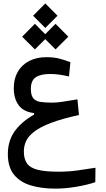

<svg xmlns="http://www.w3.org/2000/svg" viewBox="-20 -804 626 1136"><path d="M306.6 312Q226.1 312 162.8 293.2Q99.6 274.4 63 229.7Q26.4 185.1 26.4 106.9Q26.4 21.5 75.4 -38.8Q124.5 -99.1 204.6 -137.7L205.1 -116.2L181.6 -122.1V-134.8Q118.2 -142.6 89.8 -182.1Q61.5 -221.7 61.5 -282.2Q61.5 -338.4 85.2 -379.4Q108.9 -420.4 152.6 -443.1Q196.3 -465.8 255.4 -465.8Q296.9 -465.8 329.8 -457.5Q362.8 -449.2 396.5 -436L388.2 -351.6Q358.4 -358.4 332 -362.3Q305.7 -366.2 276.9 -366.2Q219.2 -366.2 190.9 -346.4Q162.6 -326.7 162.6 -278.8Q162.6 -239.7 177 -222.4Q191.4 -205.1 220 -200.9Q248.5 -196.8 290 -196.8Q316.9 -196.8 353 -202.4Q389.2 -208 438 -216.3L447.3 -123.5Q344.2 -101.1 280 -76.2Q215.8 -51.3 181.2 -24.2Q146.5 2.9 133.8 32Q121.1 61 121.1 92.3Q121.1 136.2 139.4 162.6Q157.7 189 202.6 200.4Q247.6 211.9 326.2 211.9Q385.7 211.9 440.9 204.1Q496.1 196.3 544.9 188.5L543.9 273.9Q497.6 289.6 433.1 300.8Q368.7 312 306.6 312ZM248 -638.7 175.8 -710.9 248 -783.7 320.3 -710.9ZM308.6 -511.7 232.9 -586.9 308.6 -663.1 384.3 -586.9ZM186.5 -511.7 110.8 -586.9 186.5 -663.1 262.2 -586.9Z"/></svg>

Font: Cascadia Code
Style: Regular
Weight: 400
Designer: Aaron Bell
Foundry: Saja Typeworks
Version: Version 2404.023